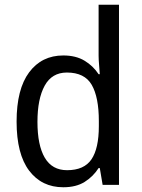

<svg xmlns="http://www.w3.org/2000/svg" viewBox="-20 -780 599 810"><path d="M247 10Q156 10 103 -60Q50 -130 50 -267Q50 -404 103 -475Q156 -546 247 -546Q300 -546 336.5 -524Q373 -502 396 -467H401Q400 -484 398 -506.5Q396 -529 396 -545V-760H482V0H413L401 -71H396Q373 -35 337 -12.5Q301 10 247 10ZM263 -62Q335 -62 366 -108Q397 -154 397 -248V-269Q397 -370 367 -422Q337 -474 262 -474Q199 -474 168.5 -418.5Q138 -363 138 -266Q138 -167 169 -114.5Q200 -62 263 -62Z"/></svg>

Font: Noto Sans Thai SemCond
Style: Regular
Weight: 400
Width: 4
Designer: Monotype Design Team
Foundry: Monotype Imaging Inc.
Version: Version 2.002; ttfautohint (v1.8.4.7-5d5b)